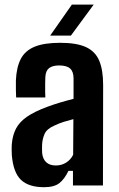

<svg xmlns="http://www.w3.org/2000/svg" viewBox="-20 -792 508 820"><path d="M168.2 7.5Q102.3 7.5 69.5 -24Q36.7 -55.4 30.5 -129.2Q30 -139 29.8 -152.2Q29.7 -165.3 30.2 -174.3Q33.3 -213.8 48.2 -242.5Q63.1 -271.1 94.9 -293.2Q126.8 -315.3 180.5 -335.3Q208.6 -345.7 235.2 -353.7Q261.8 -361.7 294.1 -369.9V-457.4Q294.1 -486.2 279.5 -499.3Q264.9 -512.5 232.6 -512.5Q204.7 -512.5 190 -501.3Q175.2 -490.2 173.7 -463.9Q173.1 -455.5 172.9 -436.3Q172.6 -417 172.9 -398.8Q173.2 -380.7 173.7 -375.7H48.9Q48.4 -386.4 47.9 -407.5Q47.4 -428.7 47.9 -448.9Q50.3 -504.5 68.6 -540Q86.9 -575.4 127.4 -592.3Q167.8 -609.2 237.1 -609.2Q307.4 -609.2 347.3 -590.8Q387.3 -572.3 403.9 -532.5Q420.5 -492.6 420.5 -428.8L419.7 0H291.6V-62.2H272.3Q255.4 -26.9 233.3 -9.7Q211.2 7.5 168.2 7.5ZM218.6 -85.3Q242.9 -85.3 262.4 -97.5Q281.9 -109.7 292.4 -131L293.4 -283.2Q273.4 -278.2 252.6 -271.7Q231.8 -265.2 211.8 -255.5Q179.9 -241.4 170.5 -220.3Q161.1 -199.1 159.8 -174.3Q159.4 -161.4 159.5 -155.2Q159.5 -148.9 160 -138.4Q162.5 -112.9 177.4 -99.1Q192.2 -85.3 218.6 -85.3ZM194.3 -640 287 -772.4H380.2L282.8 -640Z"/></svg>

Font: Big Shoulders Text SC Thin
Style: Regular
Weight: 100
Designer: Patric King
Foundry: XO Type Co
Version: Version 2.002